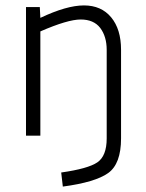

<svg xmlns="http://www.w3.org/2000/svg" viewBox="-20 -501 540 709"><path d="M427 -317V10Q427 104 379.5 138Q332 172 212 188L206 136Q305 122 339.5 98.5Q374 75 374 10V-317Q374 -366 350 -398Q326 -429 278 -429Q230 -429 129 -385V0H76V-475H127L129 -435Q226 -481 290 -481Q354 -481 390.5 -437Q427 -393 427 -317Z"/></svg>

Font: Lekton
Style: Regular
Weight: 400
Designer: Paolo Mazzetti, Luciano Perondi, Raffaele Flato, Elena Papassissa, Emilio Macchia, Michela Povoleri, Tobias Seemiller, R
Version: Version 34.000